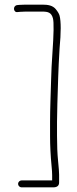

<svg xmlns="http://www.w3.org/2000/svg" viewBox="-20 -733 331 828"><path d="M57.9 60C57.9 67.9 65 75 72.9 75H208.9C226.3 75 234.9 68 234.9 54V20C234.9 10 233.4 -10 230.4 -40C227.4 -70 225.9 -106 225.9 -148V-207C225.9 -229.7 226.4 -256.2 227.4 -286.5C230.2 -370.3 231.1 -430.2 236.9 -524C243.4 -593.4 243.4 -640.6 236.9 -665.5C234.9 -673.2 229.6 -682.3 220.9 -693C207.3 -709.8 186.9 -713 161.9 -713H89.9C80.6 -713 71.9 -712.7 63.9 -712L53.9 -711C33.9 -708.1 37.2 -677.9 55.9 -681L66.9 -682C73.6 -682.7 81.3 -683 89.9 -683H161.9C187.4 -683 201.6 -679.1 208.3 -653.9C212.8 -637.4 211.9 -586.4 205.9 -501C203.1 -462.9 201.3 -425.3 200.4 -388C198.7 -325 195.9 -264.6 195.9 -207V-146C195.9 -104.9 198.1 -61.9 202.4 -17.2C204.1 0.1 204.9 13.1 204.9 22V45H72.9C65 45 57.9 52.1 57.9 60Z"/></svg>

Font: MewTooHand
Style: Condensed
Weight: 400
Designer: Mew Too, Robert Jablonski
Version: Version 0.77